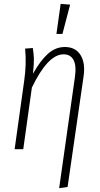

<svg xmlns="http://www.w3.org/2000/svg" viewBox="-20 -777 522 1000"><path d="M295.9 -756.8 345.2 -752.9 305.2 -600.1H273.9ZM288.1 203.1 370.1 -375Q378.9 -435.1 363 -464.6Q347.2 -494.1 311 -494.1Q229.5 -494.1 146 -320.8L101.1 0H56.2L106 -356Q118.7 -443.4 110.8 -523.9L150.9 -526.9Q155.8 -494.6 156.5 -471.4Q157.2 -448.2 151.9 -393.1Q189.5 -460.4 229 -496.3Q268.6 -532.2 317.9 -532.2Q373 -532.2 399.4 -490.5Q425.8 -448.7 415 -377L332 196.8Z"/></svg>

Font: Fira Sans Compressed ExtraLight
Style: Italic
Weight: 250
Width: 3
Italic angle: -8°
Designer: Carrois Corporate & Edenspiekermann AG
Foundry: Carrois Corporate GbR & Edenspiekermann AG
Version: Version 4.203;PS 004.203;hotconv 1.0.88;makeotf.lib2.5.64775